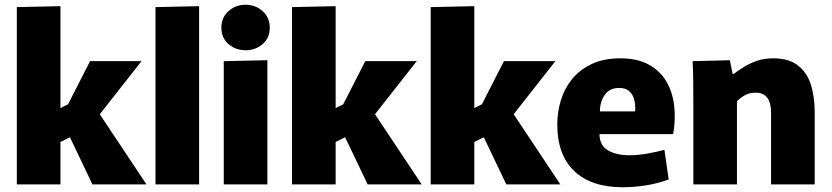

<svg xmlns="http://www.w3.org/2000/svg" viewBox="-20 -778 3509 810"><path d="M51 -748 235 -752V-322L267 -338L360 -520H577L401 -296L598 0H370L275 -199L235 -179V0H51Z M636 -748 820 -752V0H636Z M1016 -566Q974 -566 944 -592Q914 -618 914 -661Q914 -704 944 -731Q974 -758 1016 -758Q1058 -758 1088 -731Q1118 -704 1118 -661Q1118 -618 1088 -592Q1058 -566 1016 -566ZM924 -520 1108 -524V0H924Z M1212 -748 1396 -752V-322L1428 -338L1521 -520H1738L1562 -296L1759 0H1531L1436 -199L1396 -179V0H1212Z M1797 -748 1981 -752V-322L2013 -338L2106 -520H2323L2147 -296L2344 0H2116L2021 -199L1981 -179V0H1797Z M2608 12Q2474 12 2402.5 -56.5Q2331 -125 2331 -253Q2331 -306 2346.5 -356Q2362 -406 2394.5 -445.5Q2427 -485 2477.5 -508.5Q2528 -532 2597 -532Q2668 -532 2716 -506Q2764 -480 2790.5 -435.5Q2817 -391 2824 -333.5Q2831 -276 2820 -212H2509Q2510 -163 2546 -143Q2582 -123 2634 -123Q2670 -123 2710.5 -130Q2751 -137 2783 -146L2801 -21Q2756 -4 2705 4Q2654 12 2608 12ZM2592 -407Q2552 -407 2531.5 -378Q2511 -349 2511 -308H2659Q2660 -312 2660 -315Q2660 -318 2660 -321Q2660 -341 2654.5 -361Q2649 -381 2634 -394Q2619 -407 2592 -407Z M2905 -342Q2905 -393 2904.5 -437.5Q2904 -482 2902 -520L3059 -524L3071 -466H3075Q3092 -479 3116.5 -494.5Q3141 -510 3172.5 -521Q3204 -532 3241 -532Q3309 -532 3347.5 -501Q3386 -470 3401.5 -419Q3417 -368 3417 -306V0H3233V-302Q3233 -387 3168 -387Q3141 -387 3122 -376Q3103 -365 3089 -351V0H2905Z"/></svg>

Font: Murecho ExtraBold
Style: Regular
Weight: 800
Designer: Neil Summerour
Foundry: Positype
Version: Version 1.010; ttfautohint (v1.8.3)